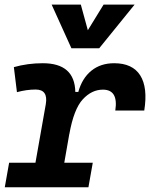

<svg xmlns="http://www.w3.org/2000/svg" viewBox="-32 -796 638 816"><path d="M-11.7 0 6.8 -104.5H118.7L162.6 -353Q173.3 -415.5 119.6 -415.5Q81.1 -415.5 40 -404.3L26.9 -510.7Q85.4 -527.3 149.9 -527.3Q285.6 -527.3 288.1 -405.3H300.8Q316.9 -463.4 356.2 -495.4Q395.5 -527.3 453.1 -527.3Q531.2 -527.3 564 -475.6Q596.7 -423.8 581.1 -326.2H458Q471.7 -415 405.3 -415Q357.9 -415 319.8 -373.8Q281.7 -332.5 262.7 -226.1V-227.5L241.2 -104.5H362.3L343.8 0ZM271.5 -590.8 187.5 -776.4H311.5L341.3 -667.5L408.2 -776.4H540L389.6 -590.8Z"/></svg>

Font: Cascadia Code PL SemiBold
Style: Italic
Weight: 600
Italic angle: -10°
Monospace: yes
Designer: Aaron Bell
Foundry: Saja Typeworks
Version: Version 2404.023; ttfautohint (v1.8.4)